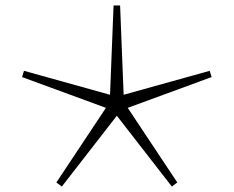

<svg xmlns="http://www.w3.org/2000/svg" viewBox="-20 -682 858 705"><path d="M449 -286 631 -12 611 3 409 -257 207 3 187 -12 369 -286 61 -399 68 -422 384 -334 397 -662H421L434 -334L750 -422L757 -399Z"/></svg>

Font: FiraGO ExtraLight
Style: Regular
Weight: 200
Designer: bBox Type
Foundry: bBox Type GmbH
Version: Version 1.001